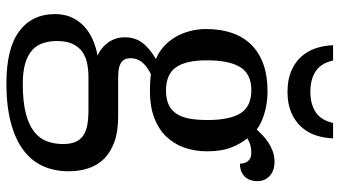

<svg xmlns="http://www.w3.org/2000/svg" viewBox="-242 -540 1023 578"><g transform="rotate(90 269.0 -251.5)"><path d="M525.9 -515.1Q525.9 -504.4 522.7 -494.9Q519.5 -485.4 513.2 -478.3Q506.8 -471.2 496.8 -467Q486.8 -462.9 473.1 -462.9Q473.1 -468.8 471.7 -474.6Q470.2 -480.5 466.6 -485.6Q462.9 -490.7 456.5 -493.9Q450.2 -497.1 439.9 -497.1Q427.2 -497.1 417 -494.1Q406.7 -491.2 397 -484.9Q414.1 -463.9 425 -435.3Q436 -406.7 436 -363.8Q436 -326.7 424.8 -295.2Q413.6 -263.7 391.4 -240.7Q369.1 -217.8 335.2 -204.8Q301.3 -191.9 255.9 -191.9Q250 -191.9 242.7 -192.1Q235.4 -192.4 228 -192.6Q220.7 -192.9 214.4 -193.6Q208 -194.3 204.1 -194.8Q194.3 -189.9 185.5 -184.1Q176.8 -178.2 170.2 -170.9Q163.6 -163.6 159.7 -154.3Q155.8 -145 155.8 -133.8Q155.8 -121.6 160.4 -114.3Q165 -106.9 173.3 -102.8Q181.6 -98.6 193.1 -97.4Q204.6 -96.2 217.8 -96.2H331.1Q376 -96.2 407.2 -85Q438.5 -73.7 458.3 -54Q478 -34.2 487.1 -6.6Q496.1 21 496.1 53.2Q496.1 96.2 480.2 130.9Q464.4 165.5 431.6 189.7Q398.9 213.9 348.9 227.1Q298.8 240.2 231 240.2Q126.5 240.2 74.7 201.7Q22.9 163.1 22.9 94.2Q22.9 64.9 33.2 43Q43.5 21 60.8 5.4Q78.1 -10.3 100.6 -20Q123 -29.8 147.9 -34.2Q137.7 -38.6 127.9 -45.9Q118.2 -53.2 110.4 -63.5Q102.5 -73.7 97.7 -86.9Q92.8 -100.1 92.8 -116.2Q92.8 -146 108.4 -167.7Q124 -189.5 158.2 -210Q136.7 -218.8 119.9 -234.1Q103 -249.5 91.6 -269.3Q80.1 -289.1 74 -312.5Q67.9 -335.9 67.9 -360.8Q67.9 -404.3 79.6 -438.5Q91.3 -472.7 114.7 -496.6Q138.2 -520.5 173.3 -533.2Q208.5 -545.9 255.9 -545.9Q273.9 -545.9 291.5 -543.2Q309.1 -540.5 324 -535.9Q338.9 -531.2 350.8 -525.4Q362.8 -519.5 370.1 -513.2Q377.4 -521 387.2 -530.5Q397 -540 409.2 -548.1Q421.4 -556.2 435.8 -561.5Q450.2 -566.9 466.8 -566.9Q481.9 -566.9 492.9 -562.7Q503.9 -558.6 511.2 -551.5Q518.6 -544.4 522.2 -534.9Q525.9 -525.4 525.9 -515.1ZM104 87.9Q104 109.9 109.9 128.9Q115.7 147.9 130.4 161.6Q145 175.3 169.9 183.1Q194.8 190.9 232.9 190.9Q286.6 190.9 321.5 181.9Q356.4 172.9 377 156.7Q397.5 140.6 405.8 118.4Q414.1 96.2 414.1 69.8Q414.1 46.9 407.5 32Q400.9 17.1 387.9 8.5Q375 0 356 -3.4Q336.9 -6.8 312 -6.8H213.9Q192.9 -6.8 173.1 -3.2Q153.3 0.5 137.9 10.7Q122.6 21 113.3 39.6Q104 58.1 104 87.9ZM162.1 -363.8Q162.1 -299.8 183.3 -270Q204.6 -240.2 252.9 -240.2Q277.3 -240.2 294.2 -247.6Q311 -254.9 321.8 -270Q332.5 -285.2 337.2 -308.8Q341.8 -332.5 341.8 -365.2Q341.8 -432.6 321.3 -464.8Q300.8 -497.1 252 -497.1Q203.6 -497.1 182.9 -464.1Q162.1 -431.2 162.1 -363.8ZM256.8 -606Q221.2 -606 195.1 -616.9Q168.9 -627.9 151.9 -646.5Q134.8 -665 126.2 -689.9Q117.7 -714.8 116.7 -743.2H162.6Q170.9 -706.5 195.3 -690.7Q219.7 -674.8 256.8 -674.8Q293.5 -674.8 317.9 -690.7Q342.3 -706.5 350.6 -743.2H397Q396 -714.8 387.5 -689.9Q378.9 -665 361.6 -646.5Q344.2 -627.9 318.4 -616.9Q292.5 -606 256.8 -606Z"/></g></svg>

Font: Noto Serif
Style: Regular
Weight: 400
Designer: Monotype Design team
Foundry: Monotype Imaging Inc.
Version: Version 1.02